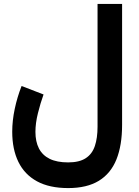

<svg xmlns="http://www.w3.org/2000/svg" viewBox="-20 -707 703 969"><path d="M596.2 -76.5V-687.2H472.3V-67.7Q472.3 -10.5 458.7 29.9Q445.2 70.3 412.7 91.4Q380.3 112.6 324 112.6Q267.3 112.6 230.8 94.7Q194.3 76.7 176.5 42.2Q158.8 7.6 158.8 -41.5Q158.8 -85.3 171.4 -135.8Q183.9 -186.3 199.8 -230.2L89 -273Q67.2 -218 54.5 -158.1Q41.7 -98.2 41.7 -42.4Q41.7 46.5 72.9 110.2Q104 173.9 166.8 208.1Q229.5 242.2 324 242.2Q418.7 242.2 478.8 205.5Q538.9 168.8 567.6 97.7Q596.2 26.5 596.2 -76.5Z"/></svg>

Font: Vazirmatn RD NL
Style: Regular
Weight: 400
Designer: Saber Rastikerdar
Foundry: Saber Rastikerdar
Version: Version 32.101